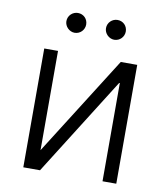

<svg xmlns="http://www.w3.org/2000/svg" viewBox="-82 -799 758 868"><g transform="rotate(10 297.0 -365.0)"><path d="M146.7 -89.8V-545.5H83.5V0H160.2L447.1 -455.6V0H510.3V-545.5H434.7ZM206 -639.2C231.9 -639.2 251.4 -660.5 251.4 -684.7C251.4 -710.6 231.9 -730.1 206 -730.1C181.8 -730.1 160.5 -710.6 160.5 -684.7C160.5 -660.5 181.8 -639.2 206 -639.2ZM387.8 -639.2C413.7 -639.2 433.2 -660.5 433.2 -684.7C433.2 -710.6 413.7 -730.1 387.8 -730.1C363.6 -730.1 342.3 -710.6 342.3 -684.7C342.3 -660.5 363.6 -639.2 387.8 -639.2Z"/></g></svg>

Font: Karasuma Gothic
Style: Light
Weight: 300
Designer: Rasmus Andersson / Ryoko Nishizuka
Foundry: rsms
Version: Version 1.00